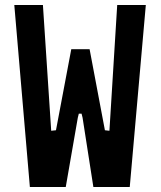

<svg xmlns="http://www.w3.org/2000/svg" viewBox="-20 -745 640 765"><path d="M242 0H99L37 -725H151L184 -224L203 -226L264 -549H337L398 -226L416 -224L447 -725H561L497 0H352L309 -276L305 -292H294L290 -276Z"/></svg>

Font: JuliaMono Latin
Style: Bold
Weight: 700
Monospace: yes
Designer: cormullion
Foundry: corm
Version: Version 0.038; ttfautohint (v1.8)